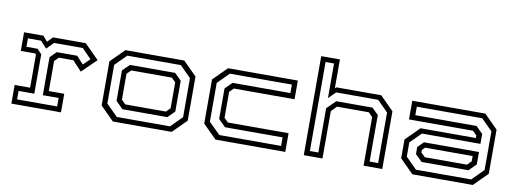

<svg xmlns="http://www.w3.org/2000/svg" viewBox="-60 -1090 3840 1431"><g transform="rotate(10 1860.0 -375.0)"><path d="M62.5 0V-141H179.5V-391.5L172 -399H63.5V-540H210L244 -500L282.5 -540H530L639.5 -430.5L530.5 -324.5L461.5 -398.5H351.5L321 -368V-140.5H438V0ZM99 -38.5H402V-102.5H282.5V-390L329 -436.5H484L536 -379.5L585.5 -428L515 -500.5H297.5L246.5 -448.5L199 -500.5H99.5V-436.5H184.5L218 -400V-102.5H99Z M830.5 0 727.5 -103V-437L830.5 -540H1276L1379 -437V-103L1276 0ZM853.5 -38.5H1256.5L1340.5 -122.5V-418L1256.5 -502H851.5L767 -417.5V-125ZM885 -102.5 831 -156V-386.5L883 -437.5H1225L1276 -387V-153.5L1225 -102.5ZM899.5 -141.5H1207L1237.5 -172V-368L1207 -398.5H899.5L869 -368V-172Z M1607 0 1504 -103V-437L1607 -540H2135.5V-398.5H1676L1645.5 -368V-172L1676 -141.5H2135.5V0ZM1629.5 -38.5H2097V-103H1661L1607.5 -156V-387L1659 -438.5H2097V-502.5H1627.5L1543 -418V-124Z M2275.5 0V-749.5H2417V-530.5L2426.5 -540H2766.5L2869.5 -437V0H2728V-368L2697.5 -399H2457L2417 -358.5V0ZM2315 -38.5H2379V-373.5L2444 -438H2718.5L2767 -390V-38.5H2831.5V-421L2750 -502.5H2432L2379 -450V-712H2315Z M3097.5 0 2994.5 -103V-245.5L3097.5 -348.5H3516V-368L3485.5 -398.5H3001.5V-540H3554.5L3657.5 -437V-103L3554.5 0ZM3117.5 -38.5H3535.5L3622 -125V-417.5L3537.5 -502H3042.5V-438H3506L3557.5 -386.5V-311.5H3115L3033.5 -230.5V-122.5ZM3149 -102.5 3097.5 -153.5V-206.5L3141 -250H3557.5V-156L3504 -102.5ZM3166.5 -141.5H3485.5L3516 -172V-212H3156.5L3135.5 -191V-172Z"/></g></svg>

Font: Tourney Expanded
Style: Regular
Weight: 400
Width: 7
Designer: Tyler Finck
Foundry: Etcetera Type Co
Version: Version 1.010; ttfautohint (v1.8.3)